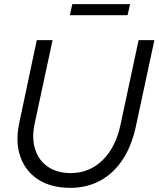

<svg xmlns="http://www.w3.org/2000/svg" viewBox="-20 -893 763 924"><path d="M318 11Q226 11 164 -29Q102 -69 77.5 -140Q53 -211 73 -303L157 -700H233L147 -299Q132 -229 149 -175Q166 -121 210.5 -90.5Q255 -60 321 -60Q410 -60 473.5 -122Q537 -184 560 -293L647 -700H723L635 -290Q615 -193 571 -126Q527 -59 463 -24Q399 11 318 11ZM316 -820 328 -873H606L594 -820Z"/></svg>

Font: Red Hat Display VF
Style: Italic
Weight: 300
Italic angle: -12°
Designer: Pentagram, MCKL
Foundry: Pentagram, MCKL
Version: Version 1.023